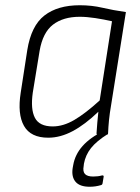

<svg xmlns="http://www.w3.org/2000/svg" viewBox="-20 -514 534 732"><path d="M164 11Q97 11 71.5 -34Q46 -79 59 -161L84 -323Q99 -416 149.5 -455Q200 -494 284 -494Q330 -494 370.5 -484.5Q411 -475 460 -468L404 -116Q398 -81 395.5 -55.5Q393 -30 392 -6Q392 0 385 0H354Q348 0 348 -6Q349 -26 351 -46.5Q353 -67 355 -88Q304 -39 257 -14Q210 11 164 11ZM181 -32Q221 -32 263 -56.5Q305 -81 360 -131L407 -433Q376 -440 343.5 -445Q311 -450 284 -450Q221 -450 182 -420Q143 -390 131 -320L105 -161Q96 -98 113 -65Q130 -32 181 -32ZM322 198Q284 198 268 179Q252 160 257 127L259 116Q266 75 295 42.5Q324 10 374 -14L391 -3Q348 24 327 50.5Q306 77 300 110L299 119Q295 140 304 149.5Q313 159 335 159Q345 159 353 158Q361 157 368 155Q372 154 374 155.5Q376 157 375 161L371 185Q370 191 364 192Q354 195 343.5 196.5Q333 198 322 198Z"/></svg>

Font: Sofia Sans Semi Condensed Light
Style: Italic
Weight: 300
Italic angle: -9°
Version: Version 4.100